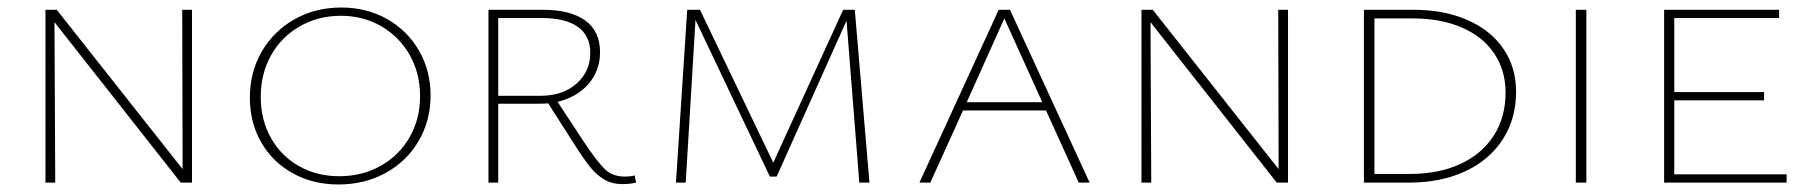

<svg xmlns="http://www.w3.org/2000/svg" viewBox="-20 -486 4821 511"><path d="M491 -460V0H461L125 -427L127 0H101V-460H131L466 -36L465 -460Z M645 -226Q645 -294 676.5 -348.5Q708 -403 763.5 -434.5Q819 -466 888 -466Q956 -466 1010 -435.5Q1064 -405 1095 -351.5Q1126 -298 1126 -232Q1126 -165 1094 -110.5Q1062 -56 1006 -25.5Q950 5 881 5Q813 5 759 -25Q705 -55 675 -107.5Q645 -160 645 -226ZM1098 -230Q1098 -291 1070.5 -339.5Q1043 -388 995 -416Q947 -444 887 -444Q827 -444 778 -416Q729 -388 701.5 -339Q674 -290 674 -228Q674 -167 701 -119Q728 -71 775.5 -44Q823 -17 883 -17Q944 -17 993 -44.5Q1042 -72 1070 -120.5Q1098 -169 1098 -230Z M1673 0Q1656 4 1637 4Q1609 4 1588.5 -8Q1568 -20 1551 -41Q1534 -62 1508 -103L1439 -211Q1431 -210 1414 -210H1306V0H1280V-460H1424Q1498 -460 1537.5 -431.5Q1577 -403 1577 -347Q1577 -299 1547 -263.5Q1517 -228 1464 -215L1531 -113Q1568 -57 1589 -36.5Q1610 -16 1643 -16Q1657 -16 1669 -19ZM1417 -231Q1478 -231 1514.5 -263.5Q1551 -296 1551 -345Q1551 -391 1518 -414.5Q1485 -438 1422 -438H1306V-231Z M2267 0 2233 -431 2047 -16H2029L1831 -433L1805 0H1779L1809 -460H1843L2038 -53L2224 -460H2255L2294 0Z M2764 -192H2543L2456 0H2427L2638 -460H2668L2880 0H2851ZM2754 -214 2653 -437 2553 -214Z M3408 -460V0H3378L3042 -427L3044 0H3018V-460H3048L3383 -36L3382 -460Z M3610 0V-460H3742Q3823 -460 3885 -433Q3947 -406 3981 -356.5Q4015 -307 4015 -242Q4015 -170 3979.5 -115Q3944 -60 3879.5 -30Q3815 0 3730 0ZM3740 -437H3638V-23H3732Q3809 -23 3866.5 -49.5Q3924 -76 3955.5 -125Q3987 -174 3987 -240Q3987 -299 3956.5 -344Q3926 -389 3870 -413Q3814 -437 3740 -437Z M4174 -460H4202V0H4174Z M4735 -22V0H4409V-460H4715V-438H4436V-241H4675V-219H4436V-22Z"/></svg>

Font: Ysabeau SC Extralight
Style: Regular
Weight: 200
Designer: Christian Thalmann (Catharsis Fonts)
Version: Version 0.003